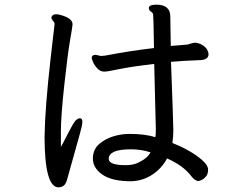

<svg xmlns="http://www.w3.org/2000/svg" viewBox="-20 -778 1040 823"><path d="M519 -70Q551 -70 573 -81Q613 -100 625 -125Q586 -138 541 -138Q446 -138 446 -97Q446 -70 519 -70ZM231 25Q171 25 171 -193Q173 -317 197 -528L214 -675Q214 -679 211.5 -683Q209 -687 204.5 -692Q200 -697 200 -704Q205 -717 220 -717Q231 -717 246 -712Q291 -698 291 -674Q291 -666 280.5 -606.5Q270 -547 255.5 -413Q241 -279 241 -216V-148Q245 -154 271 -205Q297 -256 306 -263.5Q315 -271 322 -271Q333 -271 333 -257Q333 -248 330 -234Q327 -220 300.5 -126Q274 -32 268 -10Q262 12 252 18.5Q242 25 231 25ZM543 -1Q460 -1 419 -29.5Q378 -58 378 -99Q379 -138 405 -160.5Q431 -183 465.5 -193.5Q500 -204 535 -204Q602 -204 646 -190Q648 -203 648 -223L641 -504Q539 -492 490 -481.5Q441 -471 427 -471Q410 -471 397 -485Q384 -499 378.5 -513Q373 -527 373 -529Q373 -543 390 -543L413 -538L433 -540Q536 -560 640 -572Q638 -707 636.5 -715.5Q635 -724 626.5 -728.5Q618 -733 618 -745Q620 -758 650 -758Q710 -758 710 -707L712 -581L784 -587Q792 -589 800.5 -592Q809 -595 819 -595Q840 -592 856 -579Q872 -566 874 -546Q874 -520 832 -520Q770 -518 713 -513Q723 -248 723 -219Q723 -196 719 -165Q797 -134 844 -94Q872 -70 872 -51Q872 -32 863 -21.5Q854 -11 844 -6.5Q834 -2 831 -2Q816 -2 799 -24Q766 -68 696 -99Q675 -58 634.5 -30.5Q594 -3 543 -1Z"/></svg>

Font: LXGW WenKai Medium
Style: Regular
Weight: 500
Designer: LXGW / Fontworks Inc.
Foundry: LXGW / Fontworks Inc.
Version: Version 1.501; October 10, 2024